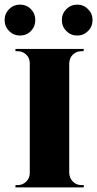

<svg xmlns="http://www.w3.org/2000/svg" viewBox="-39 -812 421 832"><path d="M261 -600V0H90V-600ZM93 -62V0H28V-10Q28 -10 33 -10Q38 -10 39 -10Q59 -10 74.5 -25Q90 -40 90 -62ZM259 -62H261Q262 -40 277 -25Q292 -10 313 -10Q313 -10 318 -10Q323 -10 324 -10V0H259ZM259 -538V-600H324L323 -590Q323 -590 318.5 -590Q314 -590 313 -590Q292 -590 277 -575.5Q262 -561 261 -538ZM93 -538H90Q90 -561 74.5 -575.5Q59 -590 39 -590Q38 -590 33 -590Q28 -590 28 -590V-600H93ZM47 -658Q20 -658 0.5 -677.5Q-19 -697 -19 -725Q-19 -753 0.5 -772.5Q20 -792 47 -792Q76 -792 95 -772.5Q114 -753 114 -725Q114 -697 95 -677.5Q76 -658 47 -658ZM296 -658Q268 -658 248.5 -677.5Q229 -697 229 -725Q229 -753 248.5 -772.5Q268 -792 296 -792Q323 -792 342.5 -772.5Q362 -753 362 -725Q362 -697 342.5 -677.5Q323 -658 296 -658Z"/></svg>

Font: Cinzel ExtraBold
Style: Regular
Weight: 800
Designer: Natanael Gama
Version: Version 2.000